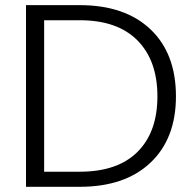

<svg xmlns="http://www.w3.org/2000/svg" viewBox="-20 -719 746 739"><path d="M287.1 -699.2Q460.9 -699.2 559.1 -606.2Q657.2 -513.2 657.2 -348.1Q657.2 -185.5 559.1 -92.8Q460.9 0 287.1 0H80.1V-699.2ZM149.9 -58.1H287.1Q432.6 -58.1 509.3 -134.5Q585.9 -210.9 585.9 -348.1Q585.9 -485.8 509 -563.5Q432.1 -641.1 287.1 -641.1H149.9Z"/></svg>

Font: PoppinsZ Light
Style: Regular
Weight: 300
Designer: Ninad Kale (Devanagari), Jonny Pinhorn (Latin)
Foundry: Indian Type Foundry
Version: Version 3.002;FEAKit 1.0